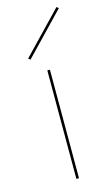

<svg xmlns="http://www.w3.org/2000/svg" viewBox="-111 -740 453 783"><g transform="rotate(-15 115.5 -349.0)"><path d="M47 -525 213 -698 221 -691 55 -518ZM110 -458H121V0H110Z"/></g></svg>

Font: Ysabeau SC Hairline
Style: Regular
Weight: 100
Designer: Christian Thalmann (Catharsis Fonts)
Version: Version 0.003